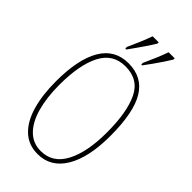

<svg xmlns="http://www.w3.org/2000/svg" viewBox="-283 -1009 1097 1097"><g transform="rotate(45 265.0 -460.5)"><path d="M264 10Q190 10 141 -36Q92 -82 68 -165Q44 -248 44 -359Q44 -537 99.5 -631Q155 -725 265 -725Q377 -725 431 -636Q485 -547 485 -358Q485 -183 427 -86.5Q369 10 264 10ZM264 -15Q360 -15 408.5 -107Q457 -199 457 -358Q457 -520 414 -610Q371 -700 265 -700Q165 -700 118.5 -610Q72 -520 72 -358Q72 -256 93.5 -178.5Q115 -101 158 -58Q201 -15 264 -15ZM321 -784Q341 -828 355.5 -862.5Q370 -897 382 -931H431V-921Q421 -904 403.5 -877.5Q386 -851 366 -823Q346 -795 328 -771H321ZM192 -784Q212 -828 226.5 -862.5Q241 -897 253 -931H302V-921Q292 -904 274.5 -877.5Q257 -851 237 -823Q217 -795 200 -771H192Z"/></g></svg>

Font: Noto Serif Myanmar ExtraCondensed Thin
Style: Regular
Weight: 100
Width: 2
Designer: Ben Mitchell and the Monotype Design Team
Foundry: Monotype Imaging Inc.
Version: Version 2.106; ttfautohint (v1.8.4.7-5d5b)